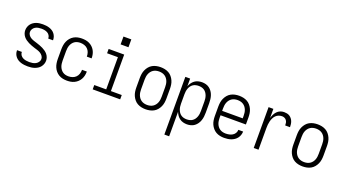

<svg xmlns="http://www.w3.org/2000/svg" viewBox="-65 -1401 4130 2298"><g transform="rotate(20 2000.0 -252.5)"><path d="M249 8Q228 8 206.5 5.5Q185 3 164.5 -3Q144 -9 125.5 -20Q107 -31 93 -47.5Q79 -64 71.5 -84Q64 -104 64 -126V-131H125V-128Q125 -107 137.5 -89.5Q150 -72 168.5 -63Q187 -54 207.5 -50.5Q228 -47 249 -47Q270 -47 291 -50.5Q312 -54 330.5 -64Q349 -74 361.5 -92Q374 -110 374 -131Q374 -152 360.5 -170Q347 -188 328.5 -199Q310 -210 290 -216Q270 -222 249.5 -228.5Q229 -235 209 -242.5Q189 -250 170 -259.5Q151 -269 133.5 -281.5Q116 -294 102.5 -310.5Q89 -327 81.5 -347.5Q74 -368 74 -389Q74 -410 80.5 -430.5Q87 -451 100 -468Q113 -485 130.5 -497Q148 -509 168 -516Q188 -523 209 -525.5Q230 -528 251 -528Q272 -528 292.5 -525.5Q313 -523 333 -516.5Q353 -510 370.5 -499Q388 -488 401 -471.5Q414 -455 421 -435Q428 -415 428 -394V-389H367V-392Q367 -412 356 -429.5Q345 -447 327.5 -456.5Q310 -466 290.5 -469.5Q271 -473 251 -473Q231 -473 211 -469.5Q191 -466 173.5 -455.5Q156 -445 145 -427.5Q134 -410 134 -389Q134 -368 147 -350Q160 -332 178.5 -321.5Q197 -311 217.5 -304.5Q238 -298 258.5 -291.5Q279 -285 299 -277.5Q319 -270 338 -260.5Q357 -251 374.5 -238.5Q392 -226 405.5 -209.5Q419 -193 426.5 -172.5Q434 -152 434 -131Q434 -109 426.5 -88.5Q419 -68 405.5 -51Q392 -34 373.5 -22.5Q355 -11 334.5 -4Q314 3 292.5 5.5Q271 8 249 8Z M747 8Q721 8 694.5 2.5Q668 -3 645 -16.5Q622 -30 604.5 -50.5Q587 -71 576.5 -95.5Q566 -120 562 -146.5Q558 -173 558 -200V-320Q558 -347 562 -373.5Q566 -400 576.5 -424.5Q587 -449 604.5 -469.5Q622 -490 645 -503.5Q668 -517 694.5 -522.5Q721 -528 747 -528Q772 -528 796 -524Q820 -520 842.5 -509Q865 -498 883 -481Q901 -464 913 -442.5Q925 -421 930.5 -397Q936 -373 936 -348V-344H875V-347Q875 -373 866.5 -397.5Q858 -422 840 -439.5Q822 -457 797.5 -465Q773 -473 747 -473Q728 -473 709.5 -468.5Q691 -464 675.5 -453.5Q660 -443 648.5 -427.5Q637 -412 630.5 -394.5Q624 -377 621.5 -358Q619 -339 619 -320V-200Q619 -181 621.5 -162Q624 -143 630.5 -125.5Q637 -108 648.5 -92.5Q660 -77 675.5 -66.5Q691 -56 709.5 -51.5Q728 -47 747 -47Q773 -47 797.5 -55Q822 -63 840 -80.5Q858 -98 866.5 -122.5Q875 -147 875 -173V-176H936V-172Q936 -147 930.5 -123Q925 -99 913 -77.5Q901 -56 883 -39Q865 -22 842.5 -11Q820 0 796 4Q772 8 747 8Z M1075 0V-55H1227V-465H1089V-520H1287V-55H1425V0ZM1205 -620V-720H1305V-620Z M1750 8Q1723 8 1696.5 2.5Q1670 -3 1646.5 -16Q1623 -29 1605.5 -50Q1588 -71 1577 -95.5Q1566 -120 1562 -146.5Q1558 -173 1558 -200V-320Q1558 -347 1562 -373.5Q1566 -400 1577 -424.5Q1588 -449 1605.5 -470Q1623 -491 1646.5 -504Q1670 -517 1696.5 -522.5Q1723 -528 1750 -528Q1777 -528 1803.5 -522.5Q1830 -517 1853.5 -504Q1877 -491 1894.5 -470Q1912 -449 1923 -424.5Q1934 -400 1938 -373.5Q1942 -347 1942 -320V-200Q1942 -173 1938 -146.5Q1934 -120 1923 -95.5Q1912 -71 1894.5 -50Q1877 -29 1853.5 -16Q1830 -3 1803.5 2.5Q1777 8 1750 8ZM1750 -47Q1769 -47 1788 -51.5Q1807 -56 1823 -66.5Q1839 -77 1850.5 -92Q1862 -107 1869 -125Q1876 -143 1878.5 -162Q1881 -181 1881 -200V-320Q1881 -339 1878.5 -358Q1876 -377 1869 -395Q1862 -413 1850.5 -428Q1839 -443 1823 -453.5Q1807 -464 1788 -468.5Q1769 -473 1750 -473Q1731 -473 1712 -468.5Q1693 -464 1677 -453.5Q1661 -443 1649.5 -428Q1638 -413 1631 -395Q1624 -377 1621.5 -358Q1619 -339 1619 -320V-200Q1619 -181 1621.5 -162Q1624 -143 1631 -125Q1638 -107 1649.5 -92Q1661 -77 1677 -66.5Q1693 -56 1712 -51.5Q1731 -47 1750 -47Z M2066 215V-520H2127V-422Q2135 -445 2149.5 -465.5Q2164 -486 2183.5 -500.5Q2203 -515 2227.5 -521.5Q2252 -528 2277 -528Q2302 -528 2326.5 -521.5Q2351 -515 2371 -500Q2391 -485 2405.5 -464Q2420 -443 2428 -419Q2436 -395 2439 -370Q2442 -345 2442 -320V-200Q2442 -175 2439 -150Q2436 -125 2428 -101Q2420 -77 2405.5 -56Q2391 -35 2371 -20Q2351 -5 2326.5 1.5Q2302 8 2277 8Q2252 8 2227.5 1.5Q2203 -5 2183.5 -19.5Q2164 -34 2149.5 -54.5Q2135 -75 2127 -98V215ZM2254 -47Q2273 -47 2291.5 -51.5Q2310 -56 2325.5 -66.5Q2341 -77 2352 -92.5Q2363 -108 2369.5 -126Q2376 -144 2378.5 -162.5Q2381 -181 2381 -200V-320Q2381 -339 2378.5 -357.5Q2376 -376 2369.5 -394Q2363 -412 2352 -427.5Q2341 -443 2325.5 -453.5Q2310 -464 2291.5 -468.5Q2273 -473 2254 -473Q2235 -473 2216.5 -468.5Q2198 -464 2182.5 -453.5Q2167 -443 2156 -427.5Q2145 -412 2138.5 -394Q2132 -376 2129.5 -357.5Q2127 -339 2127 -320V-200Q2127 -181 2129.5 -162.5Q2132 -144 2138.5 -126Q2145 -108 2156 -92.5Q2167 -77 2182.5 -66.5Q2198 -56 2216.5 -51.5Q2235 -47 2254 -47Z M2750 8Q2723 8 2696.5 2.5Q2670 -3 2647 -16Q2624 -29 2606 -50Q2588 -71 2577 -95.5Q2566 -120 2562 -146.5Q2558 -173 2558 -200V-320Q2558 -347 2562 -373.5Q2566 -400 2577 -424.5Q2588 -449 2605.5 -470Q2623 -491 2646.5 -504Q2670 -517 2696.5 -522.5Q2723 -528 2750 -528Q2777 -528 2803.5 -522.5Q2830 -517 2853.5 -504Q2877 -491 2894.5 -470Q2912 -449 2923 -424.5Q2934 -400 2938 -373.5Q2942 -347 2942 -320V-232H2619V-200Q2619 -181 2621.5 -162Q2624 -143 2631 -125Q2638 -107 2649.5 -92Q2661 -77 2677 -66.5Q2693 -56 2712 -51.5Q2731 -47 2750 -47Q2772 -47 2794.5 -51.5Q2817 -56 2836 -67.5Q2855 -79 2867 -98.5Q2879 -118 2879 -141H2940Q2939 -118 2932 -96.5Q2925 -75 2911.5 -57Q2898 -39 2879 -26Q2860 -13 2839 -5.5Q2818 2 2795.5 5Q2773 8 2750 8ZM2619 -288H2881V-320Q2881 -339 2878.5 -358Q2876 -377 2869 -395Q2862 -413 2850.5 -428Q2839 -443 2823 -453.5Q2807 -464 2788 -468.5Q2769 -473 2750 -473Q2731 -473 2712 -468.5Q2693 -464 2677 -453.5Q2661 -443 2649.5 -428Q2638 -413 2631 -395Q2624 -377 2621.5 -358Q2619 -339 2619 -320Z M3126 0V-520H3187V-404Q3194 -428 3205 -450.5Q3216 -473 3233 -491Q3250 -509 3273.5 -518.5Q3297 -528 3322 -528Q3340 -528 3358.5 -524.5Q3377 -521 3392.5 -511Q3408 -501 3419.5 -486.5Q3431 -472 3437.5 -455Q3444 -438 3446.5 -419.5Q3449 -401 3449 -382H3388Q3388 -399 3385 -415.5Q3382 -432 3372.5 -445.5Q3363 -459 3347.5 -466Q3332 -473 3316 -473Q3294 -473 3273 -465Q3252 -457 3236.5 -441Q3221 -425 3211.5 -405Q3202 -385 3196.5 -363.5Q3191 -342 3189 -320Q3187 -298 3187 -276V0Z M3750 8Q3723 8 3696.5 2.5Q3670 -3 3646.5 -16Q3623 -29 3605.5 -50Q3588 -71 3577 -95.5Q3566 -120 3562 -146.5Q3558 -173 3558 -200V-320Q3558 -347 3562 -373.5Q3566 -400 3577 -424.5Q3588 -449 3605.5 -470Q3623 -491 3646.5 -504Q3670 -517 3696.5 -522.5Q3723 -528 3750 -528Q3777 -528 3803.5 -522.5Q3830 -517 3853.5 -504Q3877 -491 3894.5 -470Q3912 -449 3923 -424.5Q3934 -400 3938 -373.5Q3942 -347 3942 -320V-200Q3942 -173 3938 -146.5Q3934 -120 3923 -95.5Q3912 -71 3894.5 -50Q3877 -29 3853.5 -16Q3830 -3 3803.5 2.5Q3777 8 3750 8ZM3750 -47Q3769 -47 3788 -51.5Q3807 -56 3823 -66.5Q3839 -77 3850.5 -92Q3862 -107 3869 -125Q3876 -143 3878.5 -162Q3881 -181 3881 -200V-320Q3881 -339 3878.5 -358Q3876 -377 3869 -395Q3862 -413 3850.5 -428Q3839 -443 3823 -453.5Q3807 -464 3788 -468.5Q3769 -473 3750 -473Q3731 -473 3712 -468.5Q3693 -464 3677 -453.5Q3661 -443 3649.5 -428Q3638 -413 3631 -395Q3624 -377 3621.5 -358Q3619 -339 3619 -320V-200Q3619 -181 3621.5 -162Q3624 -143 3631 -125Q3638 -107 3649.5 -92Q3661 -77 3677 -66.5Q3693 -56 3712 -51.5Q3731 -47 3750 -47Z"/></g></svg>

Font: Iosevka Fixed SS04 Light
Style: Regular
Weight: 300
Monospace: yes
Designer: Belleve Invis
Foundry: Belleve Invis
Version: Version 32.5.0